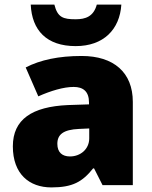

<svg xmlns="http://www.w3.org/2000/svg" viewBox="-20 -807 663 837"><path d="M509 -787H402C388 -735 353 -723 310 -723C255 -723 231 -731 217 -787H114C119 -675 183 -606 310 -606C431 -606 502 -678 509 -787ZM336 -563C236 -563 156 -546 92 -513L147 -387C201 -411 257 -428 301 -428C342 -428 368 -409 368 -360V-352L276 -349C120 -342 36 -287 36 -169C36 -48 108 10 204 10C296 10 339 -14 386 -73H390L427 0H559V-363C559 -491 476 -563 336 -563ZM325 -245 369 -247V-204C369 -157 331 -125 285 -125C252 -125 230 -142 230 -180C230 -220 255 -242 325 -245Z"/></svg>

Font: Noto Sans Bengali Black
Style: Regular
Weight: 900
Designer: Jelle Bosma - Monotype Design Team
Foundry: Monotype Imaging Inc.
Version: Version 2.003